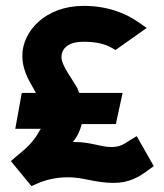

<svg xmlns="http://www.w3.org/2000/svg" viewBox="-20 -610 559 653"><path d="M17 -62 87 23 105 15C137 1 170 -7 213 -7C264 -7 303 12 367 12C419 12 453 -8 485 -32L503 -45L445 -147L422 -133C399 -118 386 -110 359 -110C321 -110 291 -127 233 -127H228C242 -144 252 -164 258 -188H374L397 -294H249C248 -298 245 -303 244 -307V-309L243 -310C230 -335 189 -387 189 -415C189 -448 216 -468 263 -468C306 -468 335 -461 357 -449L373 -440L479 -515L450 -535C407 -565 346 -590 264 -590C134 -590 56 -503 56 -421C56 -363 86 -326 102 -294H54L32 -172H119C117 -169 113 -164 110 -158C94 -128 67 -103 33 -76Z"/></svg>

Font: Charger Sport
Style: UltExt
Weight: 1000
Designer: Jasper
Foundry: Cannot Into Space Fonts
Version: Version 1.1